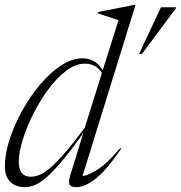

<svg xmlns="http://www.w3.org/2000/svg" viewBox="-21 -762 746 792"><path d="M479 -148.5Q420 -62 375 -26Q330 10 293.5 10Q272.5 10 266.2 -0.2Q260 -10.5 270 -43L322.5 -213Q271 -140.5 233.5 -96.2Q196 -52 169 -29Q142 -6 121.5 2Q101 10 83.5 10Q42.5 10 20.8 -12.8Q-1 -35.5 -1 -74.5Q-1 -125 18 -185Q37 -245 69.8 -304.2Q102.5 -363.5 144 -412.8Q185.5 -462 230.8 -491.8Q276 -521.5 320 -521.5Q372 -521.5 403 -473L468 -679Q454.5 -683.5 429 -691.5Q403.5 -699.5 382 -707L384 -712.5L533.5 -742H538L319.5 -36Q344 -38 382.8 -63.5Q421.5 -89 475 -151ZM56.5 -94.5Q56.5 -33 106 -33Q122 -33 140.5 -40Q159 -47 183.8 -67.5Q208.5 -88 243.8 -128.2Q279 -168.5 328.5 -235L399.5 -461Q384.5 -483 367 -491.2Q349.5 -499.5 329 -499.5Q291 -499.5 252.2 -470.2Q213.5 -441 178.5 -393.8Q143.5 -346.5 116 -291.5Q88.5 -236.5 72.5 -184.5Q56.5 -132.5 56.5 -94.5ZM552.5 -539.5 643 -732H704.5L704 -727L564.5 -539.5Z"/></svg>

Font: Newsreader Display Light
Style: Italic
Weight: 300
Italic angle: -17°
Designer: Hugues Gentile
Foundry: Production Type
Version: Version 1.001